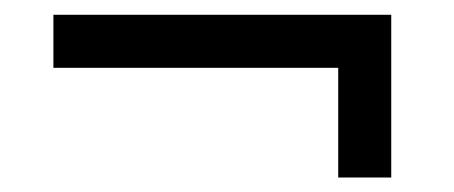

<svg xmlns="http://www.w3.org/2000/svg" viewBox="-20 -411 626 265"><path d="M446.8 -166V-317.4H53.7V-390.6H520V-166Z"/></svg>

Font: Andika Viet
Style: Regular
Weight: 400
Designer: Victor Gaultney, Annie Olsen, Julie Remington, Don Collingsworth, Eric Hays, Becca Hirsbrunner
Foundry: SIL International
Version: Version 5.000